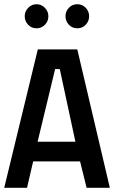

<svg xmlns="http://www.w3.org/2000/svg" viewBox="-20 -889 540 909"><path d="M113 -772Q97 -789 97 -812Q97 -835 113.5 -852Q130 -869 153 -869Q176 -869 192.5 -852Q209 -835 209 -812Q209 -789 193 -772Q177 -755 153 -755Q129 -755 113 -772ZM306 -772Q290 -789 290 -812Q290 -835 306 -852Q322 -869 346 -869Q370 -869 386 -852Q402 -835 402 -812Q402 -789 386 -772Q370 -755 346 -755Q322 -755 306 -772ZM0 0 159 -655H346L500 0H390L359 -125H137L108 0ZM337 -218 263 -562H241L158 -218Z"/></svg>

Font: TypoPRO Lekton
Style: Bold
Weight: 700
Monospace: yes
Designer: Paolo Mazzetti, Luciano Perondi, Raffaele Flato, Elena Papassissa, Emilio Macchia, Michela Povoleri, Tobias Seemiller, R
Version: Version 34.000